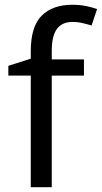

<svg xmlns="http://www.w3.org/2000/svg" viewBox="-20 -785 427 805"><path d="M332 -468H197V0H109V-468H15V-509L109 -539V-570Q109 -674 155 -719.5Q201 -765 283 -765Q315 -765 341.5 -759.5Q368 -754 387 -747L364 -678Q348 -683 327 -688Q306 -693 284 -693Q240 -693 218.5 -663.5Q197 -634 197 -571V-536H332Z"/></svg>

Font: Noto IKEA Arabic
Style: Regular
Weight: 400
Designer: Monotype Design Team
Foundry: Monotype Imaging Inc.
Version: Version 1.200